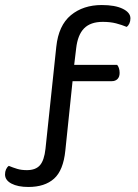

<svg xmlns="http://www.w3.org/2000/svg" viewBox="-23 -679 549 764"><path d="M236 -356V-421H443Q447 -417 450 -408.5Q453 -400 453 -389Q453 -373 444.5 -364.5Q436 -356 422 -356ZM268 -386V-378L237 -80Q229 -1 192 32Q155 65 90 65Q48 65 22.5 51.5Q-3 38 -3 15Q-3 4 1 -5Q5 -14 12 -19Q29 -12 45.5 -7Q62 -2 84 -2Q119 -2 136 -21.5Q153 -41 158 -87L201 -493Q210 -578 259 -618.5Q308 -659 382 -659Q435 -659 465.5 -644Q496 -629 496 -606Q496 -595 492 -586Q488 -577 481 -572Q462 -580 439 -586Q416 -592 386 -592Q337 -592 311.5 -566Q286 -540 280 -486Z"/></svg>

Font: Baloo Bhaijaan 2
Style: Regular
Weight: 400
Designer: Sanskriti Dholi, Noopur Datye and Ek Type
Foundry: Ek Type
Version: Version 1.701